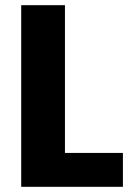

<svg xmlns="http://www.w3.org/2000/svg" viewBox="-20 -722 515 742"><path d="M231 -702V-131H455V0H62V-702Z"/></svg>

Font: Parkinsans Light
Style: Bold
Weight: 700
Version: Version 1.000